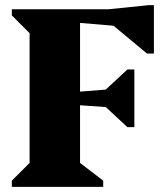

<svg xmlns="http://www.w3.org/2000/svg" viewBox="-20 -726 650 746"><path d="M26 0V-24L95 -93V-597L26 -666V-690H401L558 -706H578V-518H551L421 -626L291 -637V-370L391 -378L475 -456H502V-232H475L391 -310L291 -317V-93L381 -24V0Z"/></svg>

Font: Platypi ExtraBold
Style: Regular
Weight: 800
Designer: David Sargent
Foundry: Bolt Cutter Type
Version: Version 1.200; ttfautohint (v1.8.4.7-5d5b)